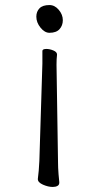

<svg xmlns="http://www.w3.org/2000/svg" viewBox="-20 -531 390 761"><path d="M229 -451Q229 -430 216 -415.5Q203 -401 176 -401Q157 -401 140.5 -421.5Q124 -442 124 -465Q124 -485 136.5 -498Q149 -511 176 -511Q197 -511 213 -492Q229 -473 229 -451ZM215 193Q215 202 207.5 206Q200 210 189 210Q171 210 150.5 201Q130 192 130 179V178Q132 162 133.5 145.5Q135 129 136 107L148 -279V-329Q148 -337 164 -337Q177 -337 191.5 -331Q206 -325 206 -315V-314Q205 -307 204.5 -296Q204 -285 204 -275L210 112Q210 133 212 159Q214 185 215 191Z"/></svg>

Font: Moon Stars Kai T
Style: Regular
Weight: 400
Designer: GuiWonder
Version: Version 1.101